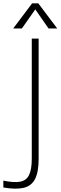

<svg xmlns="http://www.w3.org/2000/svg" viewBox="-28 -943 362 1148"><path d="M-8 178V137Q54 150 91.5 143.5Q129 137 145.5 104Q162 71 162 5V-712H203V7Q203 86 181.5 127.5Q160 169 113.5 180Q67 191 -8 178ZM103 -773H51L164 -923H201L314 -773H262L183 -887Z"/></svg>

Font: Muli ExtraLight
Style: Regular
Weight: 250
Designer: Vernon Adams
Foundry: Vernon Adams
Version: Version 2.100; ttfautohint (v1.8.1.43-b0c9)